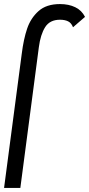

<svg xmlns="http://www.w3.org/2000/svg" viewBox="-23 -724 438 944"><path d="M272 -704Q315 -704 347 -688.5Q379 -673 395 -641L336 -590Q328 -611 312 -619Q296 -627 272 -627Q222 -627 199 -590.5Q176 -554 168 -492L77 200H-3L84 -460Q93 -532 110.5 -583.5Q128 -635 166.5 -669.5Q205 -704 272 -704Z"/></svg>

Font: Bellota Text
Style: Bold Italic
Weight: 700
Italic angle: -7.5°
Designer: Kemie Guaida
Foundry: Kemie Guaida
Version: Version 4.001